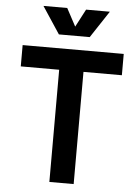

<svg xmlns="http://www.w3.org/2000/svg" viewBox="-64 -1037 781 1086"><g transform="rotate(5 327.0 -494.5)"><path d="M40 0ZM614 -637H396V0H258V-637H40V-758H614ZM515 -989 414 -836H239L138 -989H273L327 -888L380 -989Z"/></g></svg>

Font: Biryani
Style: Bold
Weight: 700
Designer: Dan Reynolds and Mathieu Reguer
Foundry: Dan Reynolds and Mathieu Reguer
Version: Version 1.004; ttfautohint (v1.1) -l 5 -r 5 -G 72 -x 0 -D la